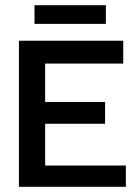

<svg xmlns="http://www.w3.org/2000/svg" viewBox="-20 -720 541 740"><path d="M53 0V-563H455V-475H154V-327H385V-243H154V-82H465V0ZM113 -628V-700H388V-628Z"/></svg>

Font: Darker Grotesque
Style: Bold
Weight: 700
Designer: Gabriel Lam
Foundry: TypeRant
Version: Version 1.000;gftools[0.9.28]